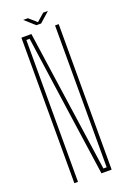

<svg xmlns="http://www.w3.org/2000/svg" viewBox="-167 -938 659 992"><g transform="rotate(-20 162.5 -441.5)"><path d="M60 0V-800H115L151 -548L227 -20H245V-800H265V0H209L166 -300L98 -780H80V0ZM100 -883H126L168 -846L210 -883H236L181 -834H155Z"/></g></svg>

Font: Big Shoulders Display Thin
Style: Regular
Weight: 100
Designer: Patric King
Foundry: XO Type Co
Version: Version 1.000; ttfautohint (v1.8.2)